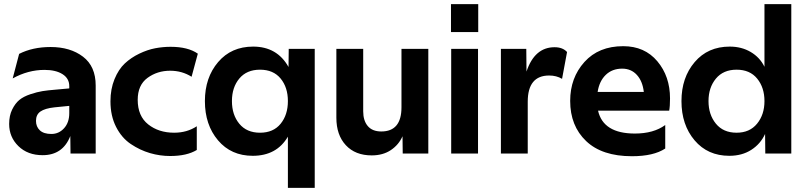

<svg xmlns="http://www.w3.org/2000/svg" viewBox="-20 -738 3879 923"><path d="M153 -157Q153 -129 171.5 -111.5Q190 -94 227 -94Q263 -94 288 -121.5Q313 -149 313 -194V-229L242 -222Q196 -217 174.5 -202Q153 -187 153 -157ZM440 -327V0H319L318 -84Q282 8 185 8Q113 8 68.5 -35.5Q24 -79 24 -142Q24 -182 38.5 -211.5Q53 -241 73 -257.5Q93 -274 126 -285Q159 -296 184.5 -300Q210 -304 247 -307L313 -313V-324Q313 -361 280.5 -381.5Q248 -402 194 -402Q115 -402 41 -361L72 -479Q137 -512 223 -512Q318 -512 379 -465.5Q440 -419 440 -327Z M901 -369Q855 -398 798 -398Q736 -398 689 -363.5Q642 -329 642 -258Q642 -180 692.5 -140Q743 -100 817 -100Q879 -100 926 -131V-17Q878 12 798 12Q749 12 701 -2Q653 -16 609 -45.5Q565 -75 538 -128Q511 -181 511 -251Q511 -310 530.5 -357.5Q550 -405 580 -433Q610 -461 649.5 -480Q689 -499 726 -506Q763 -513 800 -513Q884 -513 931 -480Z M1329 -360.5Q1294 -403 1230 -403Q1166 -403 1130.5 -360.5Q1095 -318 1095 -252Q1095 -186 1130.5 -143Q1166 -100 1230 -100Q1294 -100 1329 -143Q1364 -186 1364 -252Q1364 -318 1329 -360.5ZM1364 -81Q1310 11 1195 11Q1091 11 1028 -63.5Q965 -138 965 -252Q965 -365 1028.5 -439.5Q1092 -514 1197 -514Q1312 -514 1367 -416L1368 -503H1493V165H1364Z M2039 -503V0H1916L1915 -83Q1897 -42 1859 -16.5Q1821 9 1767 9Q1688 9 1642.5 -40Q1597 -89 1597 -172V-503H1726V-203Q1726 -158 1748 -132Q1770 -106 1813 -106Q1910 -106 1910 -222V-503Z M2149 0V-503H2278V0ZM2148 -584V-718H2279V-584Z M2682 -359Q2655 -375 2620 -375Q2517 -375 2517 -249V0H2388V-503H2510L2511 -394Q2550 -511 2646 -511Q2685 -511 2706 -488Z M3178 -24Q3122 13 3018 13Q2874 13 2797.5 -60Q2721 -133 2721 -253Q2721 -364 2789.5 -440Q2858 -516 2976 -516Q3079 -516 3140 -443.5Q3201 -371 3201 -265Q3201 -227 3197 -206H2855Q2880 -96 3032 -96Q3122 -96 3178 -137ZM3075 -296Q3069 -348 3041.5 -378Q3014 -408 2971 -408Q2923 -408 2892 -378Q2861 -348 2853 -296Z M3521 -100Q3584 -100 3619.5 -143.5Q3655 -187 3655 -252Q3655 -317 3620 -360Q3585 -403 3521 -403Q3457 -403 3421.5 -360Q3386 -317 3386 -252Q3386 -187 3421.5 -143.5Q3457 -100 3521 -100ZM3658 -94Q3636 -46 3591.5 -17.5Q3547 11 3486 11Q3382 11 3319 -63.5Q3256 -138 3256 -252Q3256 -365 3319.5 -439.5Q3383 -514 3488 -514Q3545 -514 3589 -488Q3633 -462 3655 -417V-718H3784V0H3659Z"/></svg>

Font: Techna Sans
Style: Regular
Weight: 400
Designer: Carl Enlund
Version: Version 1.003